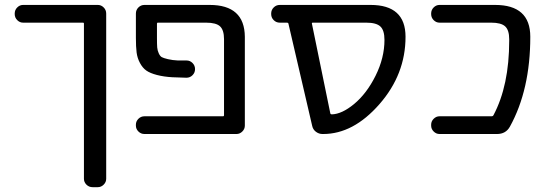

<svg xmlns="http://www.w3.org/2000/svg" viewBox="-20 -567 2221 783"><path d="M378.9 -546.9Q392.6 -546.9 402.8 -536.6Q413.1 -526.4 413.1 -511.7V162.1Q413.1 175.8 402.8 186Q392.6 196.3 378.9 196.3H357.4Q342.8 196.3 332.5 186Q322.3 175.8 322.3 162.1V-470.7Q322.3 -474.6 318.4 -474.6H74.2Q60.5 -474.6 50.3 -484.9Q40 -495.1 40 -509.8V-511.7Q40 -526.4 50.3 -536.6Q60.5 -546.9 74.2 -546.9Z M835 -546.9Q977.5 -546.9 978.5 -417V-54.7Q978.5 -41 968.3 -30.8Q958 -20.5 944.3 -20.5H569.3Q554.7 -20.5 544.4 -30.8Q534.2 -41 534.2 -54.7V-58.6Q534.2 -72.3 544.4 -82.5Q554.7 -92.8 569.3 -92.8H889.6Q893.6 -92.8 893.6 -97.7V-407.2Q893.6 -444.3 877.4 -459.5Q861.3 -474.6 820.3 -474.6H624Q620.1 -474.6 620.1 -470.7V-412.1Q620.1 -385.7 621.1 -373.5Q622.1 -361.3 627.4 -349.6Q632.8 -337.9 639.6 -334Q646.5 -330.1 665 -325.7Q683.6 -321.3 706.1 -320.3Q718.8 -320.3 741.2 -320.3Q754.9 -320.3 765.1 -310.1Q775.4 -299.8 775.4 -285.2Q775.4 -270.5 765.1 -260.3Q754.9 -250 740.2 -250Q707 -251 682.6 -252Q648.4 -253.9 620.1 -261.2Q591.8 -268.6 576.7 -279.3Q561.5 -290 550.8 -310.1Q540 -330.1 537.1 -353Q534.2 -376 534.2 -412.1V-511.7Q534.2 -526.4 544.4 -536.6Q554.7 -546.9 569.3 -546.9Z M1255.9 -474.6Q1251 -474.6 1252 -470.7L1327.1 -104.5Q1328.1 -100.6 1333 -100.6Q1374 -101.6 1423.8 -142.6Q1475.6 -185.5 1511.7 -258.3Q1547.9 -331.1 1547.9 -404.3Q1547.9 -443.4 1531.2 -459Q1514.6 -474.6 1473.6 -474.6ZM1633.8 -417Q1633.8 -263.7 1527.3 -142.1Q1420.9 -20.5 1297.9 -20.5H1294.9Q1280.3 -20.5 1268.1 -29.8Q1255.9 -39.1 1252.9 -54.7L1156.2 -470.7Q1155.3 -474.6 1150.4 -474.6H1121.1Q1106.4 -474.6 1096.2 -484.9Q1085.9 -495.1 1085.9 -509.8V-511.7Q1085.9 -526.4 1096.2 -536.6Q1106.4 -546.9 1121.1 -546.9H1491.2Q1633.8 -546.9 1633.8 -417Z M1999 -546.9Q2142.6 -546.9 2142.6 -417Q2142.6 -201.2 2059.6 -50.8Q2043 -20.5 2006.8 -20.5H1772.5Q1758.8 -20.5 1748.5 -30.8Q1738.3 -41 1738.3 -54.7V-58.6Q1738.3 -72.3 1748.5 -82.5Q1758.8 -92.8 1772.5 -92.8H1985.4Q1990.2 -92.8 1992.2 -96.7Q2056.6 -217.8 2056.6 -401.4Q2056.6 -404.3 2056.6 -407.2Q2056.6 -444.3 2040 -459.5Q2023.4 -474.6 1983.4 -474.6H1772.5Q1758.8 -474.6 1748.5 -484.9Q1738.3 -495.1 1738.3 -509.8V-511.7Q1738.3 -526.4 1748.5 -536.6Q1758.8 -546.9 1772.5 -546.9Z"/></svg>

Font: Gen Jyuu GothicL Regular
Style: Regular
Weight: 400
Designer: [Source Han Sans]
Ryoko NISHIZUKA  (kana & ideographs); Paul D. Hunt (Latin, Greek & Cyrillic); Wenlong ZHANG  (bopomofo
Version: Version 1.002.20150607